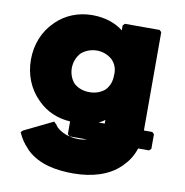

<svg xmlns="http://www.w3.org/2000/svg" viewBox="-88 -619 950 985"><g transform="rotate(10 387.0 -126.5)"><path d="M477 -251C477 -219 468 -194 448 -172C429 -155 401 -143 368 -143C335 -143 307 -153 286 -172C269 -191 257 -218 257 -251C258 -283 269 -309 288 -330C309 -348 337 -360 369 -360C400 -360 427 -349 449 -330C468 -311 480 -284 477 -251ZM473 -17V2H441C451 -2 463 -9 473 -17ZM296 88 306 98H397C383 102 369 104 357 104C301 104 264 86 240 64C236 60 231 53 227 47H226L216 37L66 110L56 120L57 123C70 153 87 176 106 196L114 205C179 268 273 282 357 282C457 282 543 255 599 200L606 193C632 167 651 137 664 98H721L731 88V12L721 2H677V-510L667 -520H486L476 -510V-484C436 -516 380 -535 315 -535C241 -535 177 -508 131 -464L123 -456C72 -406 43 -335 43 -256C43 -177 72 -107 122 -57L130 -49C172 -8 228 18 296 22Z"/></g></svg>

Font: Hussar Woodtype
Style: Ultra
Weight: 900
Foundry: Cannot Into Space Fonts
Version: Version 1.07